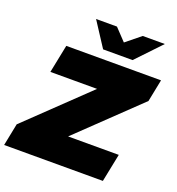

<svg xmlns="http://www.w3.org/2000/svg" viewBox="-182 -1046 1086 1175"><g transform="rotate(20 360.5 -458.5)"><path d="M-23 0 6 -145 394 -517H90L127 -700H744L715 -555L327 -183H657L620 0ZM346 -757 242 -917H378L451 -840L546 -917H690L538 -757Z"/></g></svg>

Font: Montserrat Black
Style: Italic
Weight: 900
Italic angle: -11.3°
Designer: Julieta Ulanovsky
Foundry: Julieta Ulanovsky
Version: Version 9.000; ttfautohint (v1.8.4.7-5d5b)